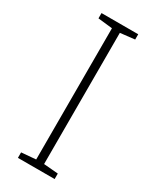

<svg xmlns="http://www.w3.org/2000/svg" viewBox="-186 -767 666 820"><g transform="rotate(30 147.0 -357.0)"><path d="M238 0V-27L167 -33V-680L238 -688V-714H57V-688L128 -680V-33L57 -27V0Z"/></g></svg>

Font: Noto Sans Ethiopic ExtraLight
Style: Regular
Weight: 200
Designer: Monotype Design Team
Foundry: Monotype Imaging Inc.
Version: Version 2.102